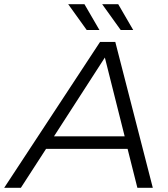

<svg xmlns="http://www.w3.org/2000/svg" viewBox="-70 -901 807 921"><path d="M542 -187H151L30 0H-50L410 -700H483L663 0H589ZM528 -247 433 -625 189 -247ZM257 -881H335L407 -757H346ZM420 -881H497L569 -757H509Z"/></svg>

Font: Idrija
Style: Italic
Weight: 400
Italic angle: -11.3°
Designer: Julieta Ulanovsky
Foundry: Julieta Ulanovsky
Version: Version 7.200